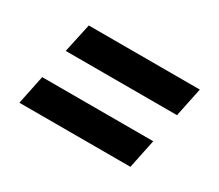

<svg xmlns="http://www.w3.org/2000/svg" viewBox="-73 -570 724 635"><g transform="rotate(30 289.5 -252.0)"><path d="M89 -309 113 -420H537L514 -309ZM42 -84 65 -195H489L466 -84Z"/></g></svg>

Font: Saira Thin Expanded
Style: Bold Italic
Weight: 700
Width: 7
Italic angle: -12°
Version: Version 1.101